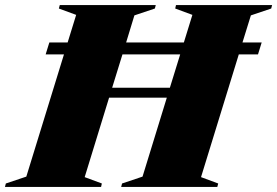

<svg xmlns="http://www.w3.org/2000/svg" viewBox="-74 -735 1090 755"><path d="M105.5 -521 120 -568H192L225.5 -676.5L157.5 -701.5L161 -715H538.5L535 -701.5L454.5 -674.5L422 -568H649L682.5 -676.5L615 -701.5L618 -715H996L992.5 -701.5L912.5 -674.5L879.5 -568H955L940.5 -521H865L716.5 -38.5L784 -13.5L780.5 0H402.5L406 -13.5L486.5 -40.5L582 -351H355L259 -38.5L326.5 -13.5L323.5 0H-54.5L-51 -13.5L29.5 -40.5L177.5 -521ZM367 -390H594L634.5 -521H407.5Z"/></svg>

Font: Newsreader 72pt ExtraBold
Style: Italic
Weight: 800
Italic angle: -17°
Designer: Hugues Gentile
Foundry: Production Type
Version: Version 1.003; ttfautohint (v1.8.3)